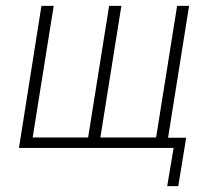

<svg xmlns="http://www.w3.org/2000/svg" viewBox="-20 -507 731 658"><path d="M553 131 575 0H45L122 -487H164L92 -36H282L354 -487H396L324 -36H515L587 -487H628L556 -35H618L591 131Z"/></svg>

Font: Nunito Sans 10pt Condensed ExtraLight
Style: Italic
Weight: 250
Width: 3
Italic angle: -9°
Designer: Vernon Adams
Foundry: Vernon Adams
Version: Version 3.101;gftools[0.9.27]